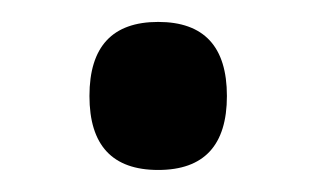

<svg xmlns="http://www.w3.org/2000/svg" viewBox="-20 -149 290 176"><path d="M188 -61Q188 6.8 125 6.8Q62 6.8 62 -61Q62 -128.9 125 -128.9Q188 -128.9 188 -61Z"/></svg>

Font: Noto Serif Bengali
Style: Regular
Weight: 400
Designer: Indian Type Foundry
Foundry: Monotype Imaging Inc.
Version: Version 1.01 uh